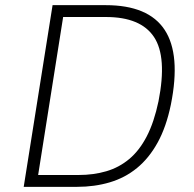

<svg xmlns="http://www.w3.org/2000/svg" viewBox="-20 -725 751 745"><path d="M72 0 184 -705H390Q556 -705 619 -609Q682 -513 643 -319Q625 -232 591.5 -171.5Q558 -111 511.5 -73Q465 -35 406 -17.5Q347 0 279 0ZM128 -46H285Q343 -46 392.5 -60.5Q442 -75 481.5 -108Q521 -141 549.5 -196Q578 -251 595 -332Q629 -504 577.5 -581.5Q526 -659 391 -659H225Z"/></svg>

Font: Nunito Sans 7pt SemiCondensed ExtraLight
Style: Italic
Weight: 250
Width: 4
Italic angle: -9°
Designer: Vernon Adams
Foundry: Vernon Adams
Version: Version 3.101;gftools[0.9.27]